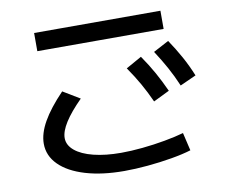

<svg xmlns="http://www.w3.org/2000/svg" viewBox="-83 -839 1167 988"><g transform="rotate(-10 500.0 -345.0)"><path d="M490 45Q374 45 287 19Q200 -7 152.5 -54.5Q105 -102 105 -165Q105 -218 139.5 -279Q174 -340 245 -414L333 -361Q275 -303 245.5 -256.5Q216 -210 216 -175Q216 -138 250 -109.5Q284 -81 346 -65.5Q408 -50 490 -50Q541 -50 601.5 -56Q662 -62 720 -72.5Q778 -83 820 -95L842 -1Q800 12 739 22.5Q678 33 612.5 39Q547 45 490 45ZM155 -640V-735H815V-640ZM702 -281Q679 -332 653 -378Q627 -424 593 -473L675 -519Q709 -470 735.5 -422.5Q762 -375 786 -322ZM851 -338Q829 -390 803.5 -436.5Q778 -483 746 -532L827 -575Q860 -526 886.5 -478Q913 -430 935 -376Z"/></g></svg>

Font: M PLUS 1 Medium
Style: Regular
Weight: 500
Designer: Coji Morishita
Foundry: UNDERFOREST DESIGN
Version: Version 1.001